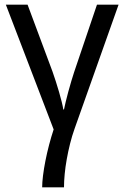

<svg xmlns="http://www.w3.org/2000/svg" viewBox="-20 -556 529 816"><path d="M296.9 -8.8Q286.1 21.5 277.8 54.7Q269.5 87.9 263.7 120.6Q257.8 153.3 254.9 184.1Q252 214.8 252 240.2H159.2Q159.2 219.7 162.8 190.2Q166.5 160.6 173.1 127.2Q179.7 93.8 188.7 59.3Q197.8 24.9 208 -5.9L4.9 -536.1H97.2L203.1 -252Q210 -232.4 217.3 -209.7Q224.6 -187 231 -165Q237.3 -143.1 242.2 -123.5Q247.1 -104 249 -90.8H252Q254.4 -103.5 259.3 -123.5Q264.2 -143.6 270.3 -166.3Q276.4 -189 283 -210.9Q289.6 -232.9 294.9 -249L392.1 -536.1H483.9Z"/></svg>

Font: Droid Sans
Style: Regular
Weight: 400
Foundry: Ascender Corporation
Version: Version 1.00 build 114